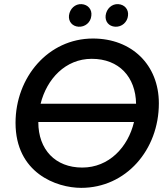

<svg xmlns="http://www.w3.org/2000/svg" viewBox="-20 -897 811 927"><path d="M372 10C588 10 747 -173 747 -398C747 -585 615 -711 429 -711C212 -711 55 -523 55 -304C55 -62 252 10 372 10ZM377 -88C247 -88 165 -175 165 -307V-308H627C598 -186 506 -88 377 -88ZM359 -768C390 -766 418 -788 421 -821C425 -851 405 -875 374 -877C343 -879 317 -855 313 -822C310 -793 329 -770 359 -768ZM536 -768C569 -766 595 -791 598 -821C602 -851 582 -875 551 -877C520 -879 494 -855 490 -822C487 -793 505 -770 536 -768ZM176 -396C206 -516 296 -613 423 -613C555 -613 635 -525 637 -396Z"/></svg>

Font: Fixel Display Medium
Style: Italic
Weight: 500
Italic angle: -10°
Designer: AlfaBravo + MacPaw
Foundry: Kyrylo Tkachov, Marchela Mozhyna, Serhii Makarenko, Maria Weinstein, Zakhar Kryvoshyya
Version: Version 1.210;Glyphs 3.2 (3217)